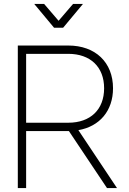

<svg xmlns="http://www.w3.org/2000/svg" viewBox="-20 -950 651 970"><path d="M153 -930 253 -810H299L399 -930H349L276 -845L203 -930ZM520.5 0H571L376 -292.5C483.5 -311 551 -390.5 551 -504C551 -635 462 -720 325 -720H70V0H112V-288H325C326 -288 327 -288 328 -288ZM112 -678H325C437 -678 506 -611.5 506 -504C506 -396.5 437 -330 325 -330H112Z"/></svg>

Font: Vela Sans ExtLt
Style: Regular
Weight: 200
Designer: Principal design: Mikhail Sharanda - project Manrope.
Design modification: Ravid Balaliev
Foundry: Mikhail Sharanda
Version: Version 1.001